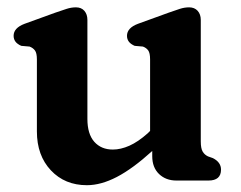

<svg xmlns="http://www.w3.org/2000/svg" viewBox="-20 -504 672 536"><path d="M83 -137V-338Q83 -356 77.5 -363.2Q72 -370.5 62.5 -374L39.5 -376Q18 -385 18 -404Q18 -426 48.5 -437.5L134 -468.5Q152.5 -475 165.8 -479.2Q179 -483.5 192 -483.5Q207 -483.5 215.5 -473.8Q224 -464 224 -448.5V-172Q224 -130 243.2 -108.2Q262.5 -86.5 295 -86.5Q317 -86.5 341.2 -97.2Q365.5 -108 392.5 -132L399 -138.5V-338Q399 -356 393.8 -363.2Q388.5 -370.5 379 -374L356 -376Q334.5 -385 334.5 -404Q334.5 -426 365 -437.5L450.5 -468.5Q468.5 -475 481.8 -479.2Q495 -483.5 508 -483.5Q523 -483.5 531.8 -473.8Q540.5 -464 540.5 -448.5V-109.5Q540.5 -89.5 545.8 -80.8Q551 -72 560.5 -67.5L574.5 -62.5Q597 -51 597 -30.5Q597 0 562 0H472.5Q443 0 424 -18.2Q405 -36.5 405 -68V-82.5Q350.5 -33 306.2 -10Q262 13 222.5 13Q161 13 122 -28.5Q83 -70 83 -137Z"/></svg>

Font: Fraunces 9pt S100 SemiBold
Style: Regular
Weight: 600
Version: Version 1.000; ttfautohint (v1.8.3)